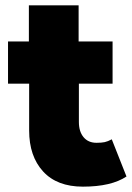

<svg xmlns="http://www.w3.org/2000/svg" viewBox="-20 -688 493 718"><path d="M275 -375V-260V-232Q275 -196 292.5 -175Q310 -154 341 -154Q360 -154 371.5 -156.5Q383 -159 398 -167L453 -28Q396 10 290 10Q193 10 141 -47Q89 -104 89 -200V-260V-375H10V-533H88V-668H274V-533H401V-375Z"/></svg>

Font: Mach ExtraBold
Style: Regular
Weight: 800
Version: Version 1.002